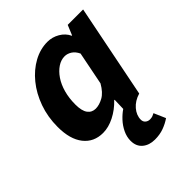

<svg xmlns="http://www.w3.org/2000/svg" viewBox="-204 -625 961 961"><g transform="rotate(-45 276.0 -144.5)"><path d="M331 219Q291 219 265.5 197.5Q240 176 240 137Q240 109 253 82Q266 55 286 33.5Q306 12 327 -2L329 -65H326Q293 -30 251.5 -9Q210 12 171 12Q106 12 68.5 -35.5Q31 -83 31 -170Q31 -241 53 -302.5Q75 -364 112.5 -410Q150 -456 197.5 -482Q245 -508 296 -508Q330 -508 360 -490.5Q390 -473 404 -443H406L428 -496H537L438 0Q398 12 374.5 39.5Q351 67 351 98Q351 113 361 121.5Q371 130 385 130Q396 130 404 127Q412 124 419 120L446 182Q423 198 394.5 208.5Q366 219 331 219ZM231 -100Q256 -100 284.5 -115.5Q313 -131 337 -173L372 -349Q360 -374 342 -385Q324 -396 306 -396Q280 -396 256 -380Q232 -364 213 -336Q194 -308 183.5 -270Q173 -232 173 -187Q173 -142 188.5 -121Q204 -100 231 -100Z"/></g></svg>

Font: Source Sans 3
Style: Bold Italic
Weight: 700
Italic angle: -11°
Designer: Paul D. Hunt
Foundry: Adobe
Version: Version 3.052;hotconv 1.1.0;makeotfexe 2.6.0